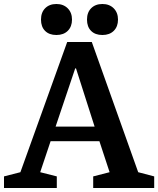

<svg xmlns="http://www.w3.org/2000/svg" viewBox="-33 -940 791 960"><path d="M515 -79 464 -234H220L168 -79L251 -58V0H-13V-58L69 -79L303 -730H426L658 -79L738 -58V0H433V-58ZM343 -598 245 -307H440L347 -598ZM172 -842Q172 -878 193 -899Q214 -920 249 -920Q284 -920 305.5 -898.5Q327 -877 327 -842Q327 -807 306 -786Q285 -765 249 -765Q213 -765 192.5 -785.5Q172 -806 172 -842ZM402 -842Q402 -878 423 -899Q444 -920 479 -920Q514 -920 535.5 -898.5Q557 -877 557 -842Q557 -807 536 -786Q515 -765 479 -765Q443 -765 422.5 -785.5Q402 -806 402 -842Z"/></svg>

Font: Domine
Style: Bold
Weight: 700
Designer: Pablo Impallari, Rodrigo Fuenzalida, Brenda Gallo
Foundry: Pablo Impallari, Rodrigo Fuenzalida, Brenda Gallo
Version: Version 2.000